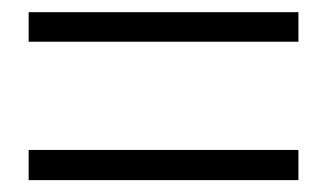

<svg xmlns="http://www.w3.org/2000/svg" viewBox="-20 -524 540 317"><path d="M472.7 -226.6H27.3V-276.4H472.7ZM472.7 -455.1H27.3V-503.9H472.7Z"/></svg>

Font: Gen Shin Gothic Monospace Light
Style: Regular
Weight: 300
Designer: [Source Han Sans]
Ryoko NISHIZUKA  (kana & ideographs); Paul D. Hunt (Latin, Greek & Cyrillic); Wenlong ZHANG  (bopomofo
Version: Version 1.002.20150607